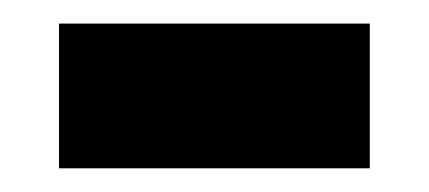

<svg xmlns="http://www.w3.org/2000/svg" viewBox="-20 -349 362 162"><path d="M29.8 -207V-329.1H292V-207Z"/></svg>

Font: Samim FD
Style: Bold-FD
Weight: 700
Foundry: DejaVu fonts team - Redesigned by Saber Rastikerdar
Version: Version 4.0.1